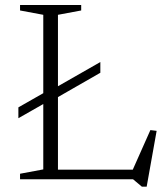

<svg xmlns="http://www.w3.org/2000/svg" viewBox="-20 -702 654 752"><path d="M163.5 -302.5 52 -239V-281.5L163.5 -345L190 -354.5L373 -459V-417L190 -312ZM554.5 29H535.5L501 0H164V-37.5H533L492.5 -20.5L569 -192.5L593.5 -189.5ZM207 -644V0H58.5V-21.5L149.5 -38.5V-644L58.5 -661V-682.5H298V-661Z"/></svg>

Font: Newsreader 14pt Light
Style: Regular
Weight: 300
Designer: Hugues Gentile
Foundry: Production Type
Version: Version 1.003